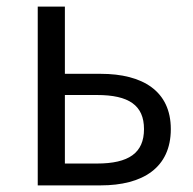

<svg xmlns="http://www.w3.org/2000/svg" viewBox="-20 -560 582 580"><path d="M94 0H284C411 0 496 -53 496 -170C496 -285 411 -337 284 -337H176V-540H94ZM176 -66V-273H273C369 -273 415 -242 415 -170C415 -98 369 -66 273 -66Z"/></svg>

Font: Noto Sans CJK SC DemiLight
Style: Regular
Weight: 350
Designer: Ryoko NISHIZUKA 西塚涼子 (kana, bopomofo & ideographs); Paul D. Hunt (Latin, Greek & Cyrillic); Sandoll Communications 산돌커뮤니
Foundry: Adobe
Version: Version 2.004;hotconv 1.0.118;makeotfexe 2.5.65603